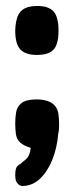

<svg xmlns="http://www.w3.org/2000/svg" viewBox="-20 -488 257 643"><path d="M53 135Q53 135 47.5 133Q42 131 36.5 123.5Q31 116 31 98Q31 75 38.5 68Q46 61 50 60Q51 58 65.5 46.5Q80 35 83 7Q72 4 63 -0.5Q54 -5 47 -11Q35 -23 33 -41Q31 -59 31 -75Q31 -94 34 -112Q37 -130 51 -142Q65 -154 98 -155Q142 -156 162 -136Q173 -124 175.5 -107Q178 -90 178 -72Q178 -64 177.5 -56Q177 -48 175 -40Q171 8 155 47.5Q139 87 113.5 111Q88 135 53 135ZM104 -304Q66 -304 48.5 -322Q31 -340 31 -386Q32 -415 39 -433Q46 -451 62 -459.5Q78 -468 105 -468Q143 -468 159.5 -449.5Q176 -431 176 -385Q176 -357 169.5 -339Q163 -321 147 -312.5Q131 -304 104 -304Z"/></svg>

Font: Fredoka Condensed SemiBold
Style: Regular
Weight: 600
Width: 3
Designer: Ben Nathan
Foundry: Milena B. Brandão, Ben Nathan
Version: Version 2.001